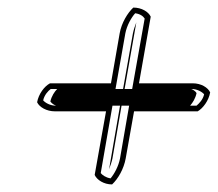

<svg xmlns="http://www.w3.org/2000/svg" viewBox="-20 -537 575 507"><path d="M78 -267C84 -254 103 -243 125 -243H260L230 -75C236 -62 254 -50 276 -50C292 -65 307 -91 312 -119L334 -243H502C516 -251 531 -271 535 -293C529 -306 511 -317 489 -317H347L378 -493C372 -506 354 -517 332 -517C317 -503 301 -477 296 -449L273 -317H112C97 -309 82 -289 78 -267ZM94 -272C97 -286 107 -297 114 -302H285L311 -449C315 -470 327 -491 337 -502C351 -500 358 -494 362 -488L329 -302H486C501 -302 514 -294 519 -288C516 -274 506 -264 499 -258H321L297 -119C293 -98 282 -78 272 -66C259 -68 250 -75 246 -80L277 -258H127C112 -258 99 -266 94 -272ZM113 -269C117 -263 125 -259 128 -258H297L268 -90C271 -98 275 -109 277 -119L301 -258H482C489 -266 496 -277 499 -291C496 -297 488 -301 485 -302H309L340 -478C337 -470 333 -459 331 -449L305 -302H131C124 -295 116 -283 113 -269Z"/></svg>

Font: Snowfall
Style: EcoObl
Weight: 400
Designer: Jasper
Foundry: Cannot Into Space Fonts
Version: Version 0.9